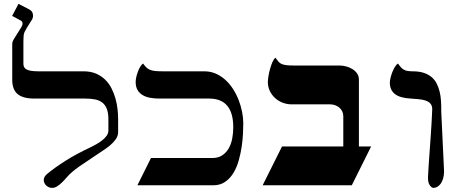

<svg xmlns="http://www.w3.org/2000/svg" viewBox="-20 -939 2352 973"><path d="M578.6 -269.5Q578.6 -250.5 566.9 -233.6Q555.2 -216.8 537.8 -202.4Q520.5 -188 501 -175.5Q481.4 -163.1 466.3 -152.3Q434.1 -129.9 397.7 -106.2Q361.3 -82.5 332 -55.2Q324.7 -48.3 314.9 -36.6Q305.2 -24.9 293.7 -13.9Q282.2 -2.9 269.8 5.1Q257.3 13.2 244.6 13.2Q235.8 13.2 228 10Q220.2 6.8 214.4 1.2Q208.5 -4.4 205.1 -11.5Q201.7 -18.6 201.7 -26.4Q201.7 -43.5 218.8 -57.6Q255.9 -88.4 310.5 -123.3Q365.2 -158.2 441.4 -193.8Q452.6 -199.2 467.8 -207.8Q482.9 -216.3 496.6 -226.8Q510.3 -237.3 519.8 -250.2Q529.3 -263.2 529.3 -277.3V-334.5Q529.3 -366.2 521.5 -386.7Q513.7 -407.2 498.8 -418.9Q483.9 -430.7 462.2 -435.1Q440.4 -439.5 412.1 -439.5H153.8Q96.2 -439.5 69.1 -462.4Q42 -485.4 42 -534.2V-715.3Q42 -726.6 49.1 -738.8Q56.2 -751 68.4 -770Q81.1 -790 87.6 -800.3Q94.2 -810.5 94.2 -819.8Q94.2 -830.1 85 -835L41.5 -858.4L73.7 -919.4L125 -893.1Q147.5 -882.3 147.5 -859.4Q147.5 -846.7 139.2 -835Q125.5 -814 116.9 -799.6Q108.4 -785.2 104.5 -776.9Q100.6 -768.6 99.6 -756.6Q98.6 -744.6 98.6 -728V-615.7Q98.6 -607.4 101.6 -600.3Q104.5 -593.3 112.8 -588.1Q121.1 -583 136 -580.3Q150.9 -577.6 174.3 -577.6H403.3Q439 -577.6 466.1 -566.2Q493.2 -554.7 512.7 -535.6Q532.2 -516.6 544.9 -491.7Q557.6 -466.8 565.2 -439.7Q572.8 -412.6 575.7 -385.5Q578.6 -358.4 578.6 -334.5Z M676.3 0 745.1 -138.2H1055.7Q1085.9 -138.2 1106.4 -151.9Q1127 -165.5 1139.4 -187.7Q1151.9 -210 1157 -237.8Q1162.1 -265.6 1162.1 -293.9Q1162.1 -439.5 1040 -439.5H787.6Q762.7 -439.5 741 -443.4Q719.2 -447.3 702.9 -457Q686.5 -466.8 677 -482.9Q667.5 -499 667.5 -523.9Q667.5 -533.7 670.4 -547.4Q673.3 -561 678.5 -575Q683.6 -588.9 690.4 -600.3Q697.3 -611.8 705.1 -617.2Q713.4 -605.5 720.9 -597.9Q728.5 -590.3 739 -585.7Q749.5 -581.1 765.6 -579.3Q781.7 -577.6 806.6 -577.6H1015.1Q1046.9 -577.6 1074 -565.7Q1101.1 -553.7 1123 -533.4Q1145 -513.2 1161.9 -486.6Q1178.7 -460 1189.9 -430.7Q1201.2 -401.4 1207 -371.3Q1212.9 -341.3 1212.9 -314.5Q1212.9 -293.5 1211.4 -262.2Q1210 -231 1204.8 -196Q1199.7 -161.1 1189.9 -126.2Q1180.2 -91.3 1163.3 -63.2Q1146.5 -35.2 1121.3 -17.6Q1096.2 0 1060.5 0Z M1860.8 -196.8 1762.7 0H1311L1409.2 -196.8H1719.7V-350.1Q1719.7 -363.3 1714.4 -374.5Q1709 -385.7 1699.7 -393.6Q1690.4 -401.4 1678.5 -405.8Q1666.5 -410.2 1652.8 -410.2H1458.5Q1434.1 -410.2 1412.1 -418.7Q1390.1 -427.2 1373.5 -442.6Q1356.9 -458 1347.2 -478.5Q1337.4 -499 1337.4 -523.4Q1337.4 -533.7 1340.3 -552.2Q1343.3 -570.8 1348.6 -589.8Q1354 -608.9 1360.8 -624.8Q1367.7 -640.6 1376 -646.5Q1384.3 -634.8 1390.9 -627Q1397.5 -619.1 1407.2 -614.7Q1417 -610.4 1432.4 -608.6Q1447.8 -606.9 1473.6 -606.9H1701.7Q1717.8 -606.9 1734.9 -602.3Q1752 -597.7 1766.4 -588.6Q1780.8 -579.6 1789.8 -566.4Q1798.8 -553.2 1798.8 -535.6V-196.8Z M2170.4 -385.7Q2170.4 -403.8 2161.1 -414.1Q2151.9 -424.3 2136.7 -429.4Q2121.6 -434.6 2101.8 -436.3Q2082 -438 2061.5 -439.5Q2006.8 -442.4 1981.2 -462.6Q1955.6 -482.9 1955.6 -519.5Q1955.6 -529.8 1959 -544.2Q1962.4 -558.6 1968 -573Q1973.6 -587.4 1981 -599.6Q1988.3 -611.8 1996.6 -617.2Q2004.4 -606 2011.2 -598.4Q2018.1 -590.8 2026.1 -586.2Q2034.2 -581.5 2044.9 -579.6Q2055.7 -577.6 2071.3 -577.6Q2104 -577.6 2127.7 -569.8Q2151.4 -562 2167.5 -548.1Q2183.6 -534.2 2193.1 -515.4Q2202.6 -496.6 2208 -474.4Q2213.4 -452.1 2214.8 -428Q2216.3 -403.8 2216.3 -379.4H2215.8L2230.5 -68.8Q2230 -48.8 2225.3 -33.4Q2220.7 -18.1 2213.1 -7.8Q2205.6 2.4 2196 7.8Q2186.5 13.2 2176.8 13.2Q2167.5 13.2 2158.2 0Q2148.9 -13.2 2148.9 -38.6Q2148.9 -44.4 2149.9 -59.8Q2150.9 -75.2 2152.1 -96.7Q2153.3 -118.2 2155.3 -144.3Q2157.2 -170.4 2159.2 -198.2Q2161.1 -226.1 2163.1 -254.2Q2165 -282.2 2166.5 -307.1Q2168 -332 2168.9 -352.5Q2169.9 -373 2170.4 -385.7Z"/></svg>

Font: Cardo
Style: Bold
Weight: 700
Designer: David J. Perry
Foundry: David J. Perry
Version: Version 1.0011